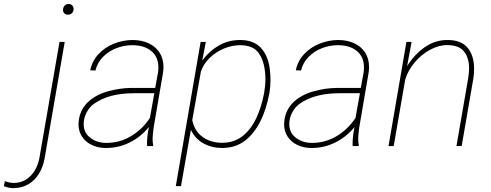

<svg xmlns="http://www.w3.org/2000/svg" viewBox="-174 -741 2491 974"><path d="M175.8 -720.7Q187 -720.7 193.8 -711.9Q200.7 -703.1 199.2 -692.4Q195.3 -666.5 168.9 -666.5Q159.2 -666.5 152.3 -673.6Q145.5 -680.7 145.5 -689.9L146 -694.3Q149.9 -720.7 175.8 -720.7ZM127.9 -528.3H154.3L52.2 63Q44.4 106 23.7 140.1Q2.9 174.3 -30.5 193.8Q-64 213.4 -107.4 213.4Q-127.4 213.4 -154.3 203.6L-149.4 178.2Q-124.5 187 -104 187Q-69.3 187 -42.5 170.2Q-15.6 153.3 1.5 125.2Q18.6 97.2 25.4 63Z M572.3 0 571.8 -13.2Q571.8 -50.3 581.5 -96.7Q540.5 -46.4 484.1 -18.3Q427.7 9.8 363.3 9.8Q324.7 9.8 293 -4.9Q261.2 -19.5 242.7 -47.1Q224.1 -74.7 224.1 -111.3Q224.1 -118.2 226.1 -133.8Q235.4 -190.9 276.4 -227.1Q317.4 -263.2 379.4 -279.3Q434.6 -293.9 487.8 -294.9H613.3L627.4 -372.1Q629.4 -384.3 629.4 -398.9Q629.4 -452.6 593.5 -482.2Q557.6 -511.7 497.6 -511.7Q455.6 -511.7 416.3 -496.6Q377 -481.4 348.4 -452.4Q319.8 -423.3 310.1 -383.3L283.7 -384.3Q293 -431.2 325.4 -466.1Q357.9 -501 403.6 -519.3Q449.2 -537.6 497.6 -538.1Q543.9 -538.1 579.6 -521.7Q615.2 -505.4 635.3 -474.4Q655.3 -443.4 655.3 -400.4Q655.3 -388.2 652.8 -371.1L605 -91.8L601.1 -55.7Q600.1 -43 600.1 -37.1Q600.1 -20.5 603 -4.4L602.5 0ZM586.4 -142.6 608.9 -268.1H506.3Q378.4 -268.1 304.2 -215.3Q279.3 -197.8 264.9 -169.7Q250.5 -141.6 250.5 -112.3Q250.5 -71.8 277.3 -47.9Q312.5 -16.1 365.2 -16.1Q433.1 -16.1 490.2 -50Q547.4 -84 586.4 -142.6Z M794.4 -82.5 744.1 203.1H717.8L843.8 -528.3H870.1L852.1 -434.1Q888.2 -482.9 936.8 -510.5Q985.4 -538.1 1043.5 -538.1Q1113.3 -538.1 1150.1 -497.6Q1187 -457 1194.8 -389.6Q1198.2 -357.4 1198.2 -335Q1198.2 -303.2 1192.9 -269.5Q1160.6 -98.6 1069.3 -27.8Q1022.5 8.8 954.1 9.8Q900.9 9.8 858.2 -13.7Q815.4 -37.1 794.4 -82.5ZM845.2 -378.4 801.3 -131.3Q813 -75.7 854 -46.1Q895 -16.6 954.1 -16.6Q1014.2 -17.1 1057.1 -51Q1100.1 -85 1127.4 -144.5Q1152.3 -198.2 1166 -269.5Q1172.4 -306.2 1172.4 -341.3Q1172.4 -379.4 1164.1 -413.1Q1155.8 -446.8 1138.2 -471.7Q1109.9 -511.7 1043.9 -511.7Q1003.4 -511.7 962.4 -494.9Q921.4 -478 889.9 -447.5Q858.4 -417 845.2 -378.4Z M1615.2 0 1614.7 -13.2Q1614.7 -50.3 1624.5 -96.7Q1583.5 -46.4 1527.1 -18.3Q1470.7 9.8 1406.2 9.8Q1367.7 9.8 1335.9 -4.9Q1304.2 -19.5 1285.6 -47.1Q1267.1 -74.7 1267.1 -111.3Q1267.1 -118.2 1269 -133.8Q1278.3 -190.9 1319.3 -227.1Q1360.4 -263.2 1422.4 -279.3Q1477.5 -293.9 1530.8 -294.9H1656.2L1670.4 -372.1Q1672.4 -384.3 1672.4 -398.9Q1672.4 -452.6 1636.5 -482.2Q1600.6 -511.7 1540.5 -511.7Q1498.5 -511.7 1459.2 -496.6Q1419.9 -481.4 1391.4 -452.4Q1362.8 -423.3 1353 -383.3L1326.7 -384.3Q1335.9 -431.2 1368.4 -466.1Q1400.9 -501 1446.5 -519.3Q1492.2 -537.6 1540.5 -538.1Q1586.9 -538.1 1622.6 -521.7Q1658.2 -505.4 1678.2 -474.4Q1698.2 -443.4 1698.2 -400.4Q1698.2 -388.2 1695.8 -371.1L1647.9 -91.8L1644 -55.7Q1643.1 -43 1643.1 -37.1Q1643.1 -20.5 1646 -4.4L1645.5 0ZM1629.4 -142.6 1651.9 -268.1H1549.3Q1421.4 -268.1 1347.2 -215.3Q1322.3 -197.8 1307.9 -169.7Q1293.5 -141.6 1293.5 -112.3Q1293.5 -71.8 1320.3 -47.9Q1355.5 -16.1 1408.2 -16.1Q1476.1 -16.1 1533.2 -50Q1590.3 -84 1629.4 -142.6Z M1881.8 -338.4 1823.2 0H1796.9L1887.7 -528.3H1914.1L1891.1 -405.3Q1928.2 -464.8 1980.5 -501.5Q2032.7 -538.1 2096.2 -538.1Q2166 -538.1 2198.5 -498.3Q2231 -458.5 2231 -392.6Q2231 -364.7 2227.1 -341.8L2168 0H2141.6L2200.7 -341.8Q2205.6 -372.1 2205.6 -394Q2205.6 -447.8 2179.7 -480Q2153.8 -512.2 2095.2 -512.2Q2050.3 -512.2 2005.9 -487.5Q1961.4 -462.9 1928.5 -422.9Q1895.5 -382.8 1881.8 -338.4Z"/></svg>

Font: Mardoto Thin
Style: Italic
Weight: 250
Italic angle: -12°
Designer: Christian Robertson, Vahan Hovhannisyan
Foundry: Google
Version: Version 1.000